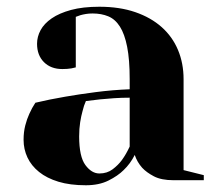

<svg xmlns="http://www.w3.org/2000/svg" viewBox="-20 -535 645 570"><path d="M235 -235Q229 -222 225 -205Q221 -191 218 -172Q215 -153 215 -130Q215 -70 233.5 -45Q252 -20 275 -20Q298 -20 314.5 -32.5Q331 -45 342 -60Q355 -78 365 -100V-245Q342 -245 319 -243.5Q296 -242 277 -240Q255 -237 235 -235ZM275 -515Q335 -515 381.5 -499Q428 -483 460 -454.5Q492 -426 508.5 -386.5Q525 -347 525 -300V-30L585 -15V0H495Q459 0 437 -11.5Q415 -23 402 -37Q387 -54 380 -75Q367 -49 347 -30Q330 -13 302 1Q274 15 235 15Q188 15 153.5 4.5Q119 -6 96 -24.5Q73 -43 61.5 -67.5Q50 -92 50 -120Q50 -143 55 -162.5Q60 -182 67 -197Q75 -215 85 -230Q127 -240 174 -248Q214 -255 264 -261.5Q314 -268 365 -270V-300Q365 -358 357.5 -396Q350 -434 336 -456Q322 -478 301.5 -486.5Q281 -495 255 -495Q244 -495 235 -493.5Q226 -492 219 -490Q211 -487 205 -485V-335Q198 -333 192 -332Q186 -331 179.5 -330.5Q173 -330 165 -330Q131 -330 110.5 -350.5Q90 -371 90 -405Q90 -426 100.5 -445.5Q111 -465 133.5 -480.5Q156 -496 191 -505.5Q226 -515 275 -515Z"/></svg>

Font: Yeseva One
Style: Regular
Weight: 400
Designer: Jovanny Lemonad
Foundry: Jovanny Lemonad
Version: Version 2.001; ttfautohint (v0.91) -l 8 -r 50 -G 200 -x 0 -w